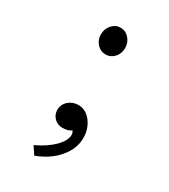

<svg xmlns="http://www.w3.org/2000/svg" viewBox="-171 -591 751 851"><g transform="rotate(30 205.0 -165.5)"><path d="M143 175.6 117 136.5Q173 110.5 206.8 76.7Q240.6 42.9 240.6 13Q240.6 7.8 238.6 2.6Q236.7 -2.6 234.1 -6.5Q226.3 0 214.6 3.3Q202.9 6.5 188.6 6.5Q163.8 6.5 146.9 -10.4Q130 -27.3 130 -52Q130 -79.3 150.8 -98.2Q171.7 -117 201.6 -117Q239.3 -117 265.9 -82.6Q292.6 -48.1 292.6 0Q292.6 54.6 251.6 102.7Q210.7 150.8 143 175.6ZM191.2 -370.6Q166.4 -370.6 148.2 -390.1Q130 -409.6 130 -438.2Q130 -466.8 148.2 -487Q166.4 -507.2 191.2 -507.2Q217.2 -507.2 235.4 -487Q253.6 -466.8 253.6 -438.2Q253.6 -409.6 235.4 -390.1Q217.2 -370.6 191.2 -370.6Z"/></g></svg>

Font: Lohit Bengali
Style: Regular
Weight: 400
Version: Version 2.91.5